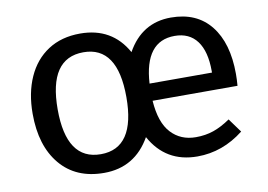

<svg xmlns="http://www.w3.org/2000/svg" viewBox="-64 -637 1043 748"><g transform="rotate(-10 457.5 -263.5)"><path d="M862 -232H526Q532 -145 570 -104Q608 -63 668 -63Q706 -63 738 -74Q770 -85 805 -109L845 -54Q761 12 661 12Q536 12 476 -97Q414 12 292 12Q181 12 119 -62Q57 -136 57 -263Q57 -345 85 -407.5Q113 -470 166 -504.5Q219 -539 293 -539Q419 -539 478 -433Q537 -539 652 -539Q754 -539 809 -470Q864 -401 864 -279Q864 -256 862 -232ZM773 -306Q773 -384 742.5 -425Q712 -466 654 -466Q536 -466 526 -300H773ZM428 -264Q428 -465 293 -465Q156 -465 156 -263Q156 -62 292 -62Q428 -62 428 -264Z"/></g></svg>

Font: FiraGO
Style: Regular
Weight: 400
Designer: bBox Type
Foundry: bBox Type GmbH
Version: Version 1.001;April 20, 2020;FontCreator 12.0.0.2555 64-bit